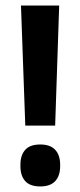

<svg xmlns="http://www.w3.org/2000/svg" viewBox="-20 -659 289 691"><path d="M178.5 -207H71L55.5 -639H193ZM125 12Q88 12 70.8 -7.2Q53.5 -26.5 53.5 -61V-66Q53.5 -100.5 70.8 -119.8Q88 -139 125 -139Q161 -139 178.8 -119.8Q196.5 -100.5 196.5 -66V-61Q196.5 -26.5 178.8 -7.2Q161 12 125 12Z"/></svg>

Font: Anek Gujarati SemiBold
Style: Regular
Weight: 600
Designer: Mrunmayee Ghaisas (Gujarati), Yesha Goshar (Latin)
Foundry: Ek Type
Version: Version 1.003